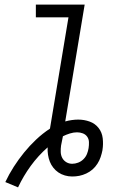

<svg xmlns="http://www.w3.org/2000/svg" viewBox="-20 -755 540 830"><path d="M58 55 3 32Q19 -2 39.5 -34Q60 -66 84 -95.5Q108 -125 136 -151.5Q164 -178 196 -199L276 -680H135V-735H346L262 -230Q276 -234 290.5 -236Q305 -238 318 -238Q344 -238 367.5 -229.5Q391 -221 406 -202Q421 -183 424 -157.5Q427 -132 423 -107Q423 -107 423 -106.5Q423 -106 423 -106Q420 -91 415 -76Q410 -61 401 -47Q392 -33 380 -22.5Q368 -12 353 -5Q338 2 323 5Q308 8 292 8Q276 8 260.5 3.5Q245 -1 232.5 -9.5Q220 -18 210.5 -30Q201 -42 195.5 -56Q190 -70 187.5 -86Q185 -102 186 -118Q145 -82 113 -38Q81 6 58 55ZM292 -47Q305 -47 318 -52Q331 -57 341 -67Q351 -77 356 -89.5Q361 -102 363 -115Q365 -128 364.5 -141Q364 -154 357 -164Q350 -174 338 -178.5Q326 -183 313 -183Q298 -183 282 -178Q266 -173 252 -166Q250 -156 248 -146Q246 -136 244 -126Q242 -112 242.5 -98Q243 -84 249 -72.5Q255 -61 266.5 -54Q278 -47 292 -47Z"/></svg>

Font: Iosevka Curly Slab LtObl
Style: Regular
Weight: 300
Italic angle: -9°
Monospace: yes
Designer: Belleve Invis
Foundry: Belleve Invis
Version: Version 11.0.0; ttfautohint (v1.8.3)